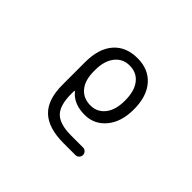

<svg xmlns="http://www.w3.org/2000/svg" viewBox="-152 -828 1305 1305"><g transform="rotate(45 500.0 -175.5)"><path d="M747.1 -293Q747.1 -172.9 687.5 -101.6Q627.9 -30.3 536.1 -30.3Q430.7 -30.3 377 -96.7Q376 -98.6 373.5 -97.7Q371.1 -96.7 371.1 -94.7V-66.4Q371.1 43.9 417 88.9Q462.9 133.8 571.3 133.8H685.5Q700.2 133.8 710.9 144.5Q721.7 155.3 721.7 170.4Q721.7 185.5 710.9 196.3Q700.2 207 685.5 207H571.3Q425.8 207 355.5 140.6Q285.2 74.2 285.2 -69.3V-286.1Q285.2 -416 346.7 -486.8Q408.2 -557.6 518.6 -557.6Q625 -557.6 686 -487.8Q747.1 -418 747.1 -293ZM662.1 -293Q662.1 -384.8 623 -434.6Q584 -484.4 515.6 -484.4Q450.2 -484.4 410.6 -434.1Q371.1 -383.8 371.1 -296.9V-283.2Q371.1 -198.2 410.6 -150.9Q450.2 -103.5 518.6 -103.5Q583 -103.5 622.6 -153.3Q662.1 -203.1 662.1 -293Z"/></g></svg>

Font: Rounded-X Mgen+ 1mn regular
Style: Regular
Weight: 400
Designer: [Source Han Sans]
Ryoko NISHIZUKA  (kana & ideographs); Paul D. Hunt (Latin, Greek & Cyrillic); Wenlong ZHANG  (bopomofo
Version: Version 1.059.20150602